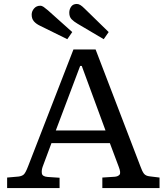

<svg xmlns="http://www.w3.org/2000/svg" viewBox="-20 -950 842 970"><path d="M16 0V-53L73 -58Q90 -60 99.5 -68Q109 -76 122 -110L351 -700H463L690 -108Q698 -85 707 -73Q716 -61 737 -59L786 -53V0H497V-53L559 -57Q575 -58 583.5 -67Q592 -76 580 -107L535 -227H240L196 -109Q189 -90 191.5 -74Q194 -58 221 -56L281 -52V0ZM262 -291H513L393 -617H385ZM504 -752 372 -830Q353 -841 341.5 -853Q330 -865 330 -886Q330 -903 339.5 -916.5Q349 -930 368 -930Q377 -930 386 -924.5Q395 -919 407 -907L529 -788ZM320 -752 182 -820Q163 -829 151.5 -842Q140 -855 140 -876Q140 -893 152 -907Q164 -921 183 -921Q192 -921 200.5 -915Q209 -909 222 -898L345 -788Z"/></svg>

Font: Literata Variable Black
Style: Regular
Weight: 900
Designer: Latin by Veronika Burian and Jose Scaglione. Greek by Irene Vlachou. Cyrillic by Vera Evstafieva.
Foundry: TypeTogether
Version: Version 3.021